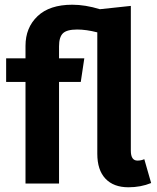

<svg xmlns="http://www.w3.org/2000/svg" viewBox="-20 -777 663 813"><path d="M591 -103 620 -2Q576 16 524 16Q461 16 426.5 -20.5Q392 -57 392 -126V-640Q345 -652 307 -652Q263 -652 246.5 -636Q230 -620 230 -581V-530H337L322 -430H230V0H88V-430H6V-530H88V-583Q88 -660 139 -708.5Q190 -757 286 -757Q341 -757 403 -738L534 -752V-139Q534 -97 562 -97Q578 -97 591 -103Z"/></svg>

Font: FiraSans
Style: Regular
Weight: 600
Designer: Carrois Corporate & Edenspiekermann AG
Foundry: Carrois Corporate GbR & Edenspiekermann AG
Version: Version 3.106;PS 003.106;hotconv 1.0.70;makeotf.lib2.5.58329